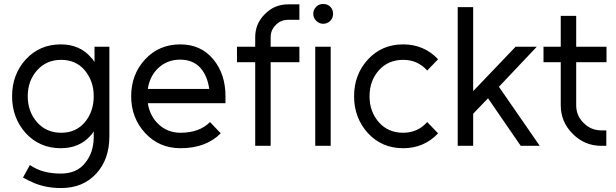

<svg xmlns="http://www.w3.org/2000/svg" viewBox="-20 -736 3109 969"><path d="M287 -512Q180 -512 110 -436Q41 -360 41 -250Q41 -141 110 -64Q180 12 287 12Q382 12 438 -53Q443 -57 446 -62.5Q449 -68 453 -73Q453 -63 453 -56.5Q453 -50 453 -40Q452 -2 441.5 29Q431 60 410 86Q368 140 287 140Q241 140 203 130Q165 120 131 97L96 160Q124 176 153 188Q182 200 215.5 206.5Q249 213 289 213Q398 213 465 141Q532 69 532 -48V-500H457V-423Q453 -428 449.5 -434Q446 -440 441 -444Q384 -512 287 -512ZM289 -434Q363 -434 408 -381Q430 -354 441.5 -322Q453 -290 453 -250Q453 -211 441.5 -178Q430 -145 408 -119Q363 -66 289 -66Q214 -66 167 -119Q120 -173 120 -250Q120 -328 167 -381Q214 -434 289 -434Z M1118 -215V-250Q1118 -363 1056 -437Q994 -512 890 -512Q782 -512 712 -436Q642 -360 642 -250Q642 -141 713 -64Q784 12 891 12Q1019 12 1094 -63L1040 -120Q986 -66 891 -66Q826 -66 780 -109Q758 -130 744.5 -156.5Q731 -183 726 -215ZM889 -435Q953 -435 991 -394Q1027 -353 1036 -287H726Q735 -350 778 -392Q824 -435 889 -435Z M1434 -714Q1365 -714 1317 -665Q1268 -617 1268 -548V-500H1176V-422H1268V0H1346V-422H1491V-500H1346V-548Q1346 -585 1372 -610Q1397 -636 1434 -636H1491V-714Z M1571 0H1649V-500H1571ZM1661 -666Q1661 -688 1647 -702Q1633 -716 1611 -716Q1590 -716 1576 -702Q1561 -687 1561 -666Q1561 -646 1576 -631Q1591 -616 1611 -616Q1632 -616 1647 -631Q1661 -645 1661 -666Z M2015 -512Q1907 -512 1837 -436Q1767 -360 1767 -250Q1767 -141 1837 -64Q1907 12 2015 12Q2120 12 2191 -63L2136 -120Q2088 -66 2015 -66Q1939 -66 1892 -119Q1845 -173 1845 -250Q1845 -328 1892 -381Q1939 -434 2015 -434Q2088 -434 2136 -380L2191 -437Q2120 -512 2015 -512Z M2290 0H2368V-162L2443 -240L2608 0H2704L2498 -298L2689 -500H2582L2368 -276V-700H2290Z M2810 -656V-500H2723V-422H2810V-205Q2810 -121 2870 -61Q2930 0 3015 0H3040V-78H3015Q2962 -78 2925 -116Q2888 -152 2888 -205V-422H3041V-500H2888V-656Z"/></svg>

Font: Unageo
Style: Regular
Weight: 400
Designer: Richard Sepsi
Foundry: Richard Sepsi
Version: Version 2.000